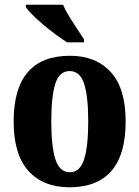

<svg xmlns="http://www.w3.org/2000/svg" viewBox="-20 -786 592 816"><path d="M275 10Q164 10 101 -59.5Q38 -129 38 -270Q38 -549 278 -549Q387 -549 450.5 -480Q514 -411 514 -270Q514 -129 453.5 -59.5Q393 10 275 10ZM277 -54Q320 -54 337.5 -109Q355 -164 355 -270Q355 -376 337.5 -430Q320 -484 276 -484Q232 -484 215 -430Q198 -376 198 -270Q198 -164 215.5 -109Q233 -54 277 -54ZM265 -606Q243 -620 216.5 -639.5Q190 -659 164 -681Q138 -703 118 -723Q98 -743 90 -756V-766H248Q257 -744 273.5 -717Q290 -690 307.5 -664Q325 -638 337 -619V-606Z"/></svg>

Font: Noto Serif Georgian Condensed ExtraBold
Style: Regular
Weight: 800
Width: 3
Designer: Monotype Design Team, Akaki Razmadze
Foundry: Google LLC
Version: Version 2.003; ttfautohint (v1.8.4.7-5d5b)